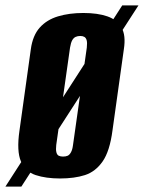

<svg xmlns="http://www.w3.org/2000/svg" viewBox="-57 -648 532 710"><path d="M-37 42 395 -628H455L22 42ZM165 12Q113 12 75 -0.5Q37 -13 20.5 -51Q4 -89 15 -165L57 -466Q64 -517 90 -546Q116 -575 157.5 -587.5Q199 -600 251 -600Q304 -600 340 -587.5Q376 -575 392.5 -546Q409 -517 401 -466L359 -166Q349 -89 322.5 -51Q296 -13 257 -0.5Q218 12 165 12ZM176 -69Q186 -69 193 -72Q200 -75 205.5 -85Q211 -95 213 -112L264 -472Q266 -490 263.5 -499Q261 -508 255 -511.5Q249 -515 240 -515Q230 -515 222.5 -511.5Q215 -508 210 -499Q205 -490 202 -472L151 -112Q149 -95 151.5 -85Q154 -75 160.5 -72Q167 -69 176 -69Z"/></svg>

Font: Alumni Sans ExtraBold
Style: Italic
Weight: 800
Italic angle: -8°
Designer: Robert E. Leuschke
Foundry: Robert E. Leuschke
Version: Version 1.016